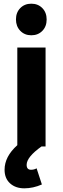

<svg xmlns="http://www.w3.org/2000/svg" viewBox="-20 -797 342 1045"><path d="M125 100.1Q125 127 148.9 127Q166 127 179.2 119.1L208 207Q160.2 228 112.3 228Q64.5 228 34.7 200.9Q4.9 173.8 4.9 127Q4.9 55.2 74.2 -6.8V-538.1H228V0H206.1Q125 57.6 125 100.1ZM90.3 -629.4Q66.9 -653.8 66.9 -691.4Q66.9 -729 90.3 -752.9Q113.8 -776.9 150.4 -776.9Q187 -776.9 210.4 -752.9Q233.9 -729 233.9 -690.9Q233.9 -652.8 210.4 -628.9Q187 -605 150.4 -605Q113.8 -605 90.3 -629.4Z"/></svg>

Font: Montserrat-SemiBold
Style: Regular
Weight: 600
Designer: Julieta Ulanovsky
Foundry: Julieta Ulanovsky
Version: Version 6.001